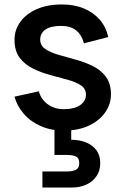

<svg xmlns="http://www.w3.org/2000/svg" viewBox="-20 -578 565 860"><path d="M266 7Q208 7 162 -13.5Q116 -34 86 -69Q56 -104 45 -145L154 -169Q164 -132 194.5 -110.5Q225 -89 264 -89Q314 -89 339.5 -107.5Q365 -126 365 -154Q365 -181 342 -196Q319 -211 282.5 -221Q246 -231 205 -242Q164 -253 127.5 -271Q91 -289 68 -319.5Q45 -350 45 -400Q45 -444 71 -480Q97 -516 144.5 -537Q192 -558 257 -558Q313 -558 356 -540Q399 -522 427 -489.5Q455 -457 465 -412L356 -384Q346 -422 321 -442Q296 -462 253 -462Q207 -462 183.5 -445.5Q160 -429 160 -401Q160 -374 183 -358.5Q206 -343 242 -332.5Q278 -322 318.5 -311Q359 -300 395 -282.5Q431 -265 454 -234.5Q477 -204 477 -155Q477 -112 451.5 -75Q426 -38 378.5 -15.5Q331 7 266 7ZM299 48Q336 48 365.5 60Q395 72 412 95Q429 118 429 153Q429 187 412 211.5Q395 236 366.5 249Q338 262 302 262H170V190H279Q305 190 320 182.5Q335 175 335 153Q335 130 320 123Q305 116 279 116H224V-7H299Z"/></svg>

Font: Parkinsans Medium
Style: Regular
Weight: 500
Designer: Red Stone, Indian Type Foundry
Foundry: Indian Type Foundry
Version: Version 1.000